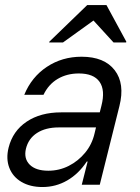

<svg xmlns="http://www.w3.org/2000/svg" viewBox="-20 -736 557 765"><path d="M149.2 9.2Q100 9.2 65.4 -11.2Q30.8 -31.7 17.1 -67.5Q3.3 -103.3 14.2 -147.5Q30.8 -214.2 86.3 -251.3Q141.7 -288.3 223.3 -288.3H377.5L384.2 -315Q400 -376.7 376.7 -410Q353.3 -443.3 294.2 -443.3Q246.7 -443.3 210 -421.7Q173.3 -400 153.3 -358.3H76.7Q105.8 -429.2 166.7 -469.6Q227.5 -510 305 -510Q395.8 -510 437.1 -456.2Q478.3 -402.5 455.8 -313.3L377.5 0H305.8L329.2 -92.5H325.8Q293.3 -43.3 247.9 -17.1Q202.5 9.2 149.2 9.2ZM172.5 -55.8Q215.8 -55.8 253.8 -75Q291.7 -94.2 319.2 -127.5Q346.7 -160.8 356.7 -204.2L362.5 -228.3H214.2Q161.7 -228.3 127.5 -206.2Q93.3 -184.2 83.3 -143.3Q74.2 -104.2 98.3 -80Q122.5 -55.8 172.5 -55.8ZM175.8 -566.7 176.7 -570 327.5 -715.8H404.2L483.3 -570L482.5 -566.7H432.5L352.5 -654.2L230.8 -566.7Z"/></svg>

Font: Funnel Sans Light Light
Style: Italic
Weight: 300
Italic angle: -14.036°
Version: Version 1.000